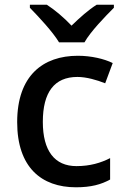

<svg xmlns="http://www.w3.org/2000/svg" viewBox="-20 -786 531 816"><path d="M231 -606H339C364 -651 427 -716 464 -753V-766H391C356 -744 320 -712 284 -677C251 -712 214 -743 179 -766H107V-753C144 -715 204 -651 231 -606ZM303 10C367 10 410 -2 448 -23V-114C409 -94 363 -80 305 -80C212 -80 162 -145 162 -268C162 -394 211 -459 309 -459C347 -459 392 -446 427 -432L459 -518C423 -536 367 -549 311 -549C163 -549 53 -465 53 -267C53 -75 156 10 303 10Z"/></svg>

Font: Noto Sans Lao UI Med
Style: Regular
Weight: 500
Designer: Monotype Design Team
Foundry: Monotype Imaging Inc.
Version: Version 2.000